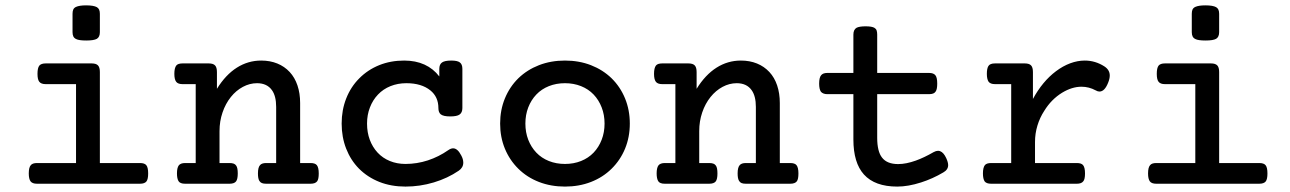

<svg xmlns="http://www.w3.org/2000/svg" viewBox="-20 -689 4837 720"><path d="M354.5 -568.4Q354.5 -550.3 343.3 -543.5Q332 -537.1 303.7 -537.1Q275.9 -537.1 265.6 -542.5Q258.3 -545.9 255.1 -552.2Q252 -558.6 252 -568.4V-637.2Q252 -647.5 254.9 -653.6Q257.8 -659.7 265.1 -663.1Q277.8 -668.9 302.7 -668.9Q331.1 -668.9 343.3 -662.1Q349.1 -658.7 351.8 -652.6Q354.5 -646.5 354.5 -637.2ZM265.1 -373.5H151.4Q134.3 -373.5 127.4 -382.3Q120.6 -390.6 120.6 -412.1Q120.6 -434.1 127.4 -442.9Q134.3 -451.2 151.4 -451.2H323.7Q340.3 -451.2 347.4 -443.8Q354.5 -436.5 354.5 -418.9V-77.6H504.9Q522.5 -77.6 528.8 -69.3Q535.6 -61 535.6 -38.6Q535.6 -17.1 529.3 -8.8Q522.5 0 504.9 0H118.7Q101.6 0 94.7 -8.8Q87.9 -18.1 87.9 -38.6Q87.9 -61.5 95.7 -69.8Q102.1 -77.6 118.7 -77.6H265.1Z M713.9 -373.5H664.6Q647.9 -373.5 641.1 -381.8Q633.8 -390.6 633.8 -412.1Q633.8 -434.1 641.1 -443.4Q647.5 -451.2 664.6 -451.2H762.7Q779.3 -451.2 786.4 -443.8Q793.5 -436.5 793.5 -418.9V-356Q826.2 -408.7 868.2 -435.3Q910.2 -461.9 959.5 -461.9Q992.7 -461.9 1019.8 -450.9Q1046.9 -439.9 1066.4 -418.9Q1085.4 -398.4 1095.5 -368.7Q1105.5 -338.9 1105.5 -302.7V-77.6H1144.5Q1161.6 -77.6 1168 -69.8Q1175.3 -61 1175.3 -38.6Q1175.3 -17.1 1169.4 -9.3Q1162.6 0 1144.5 0H978Q968.3 0 962.2 -2.4Q956.1 -4.9 952.6 -10.7Q947.3 -19 947.3 -38.6Q947.3 -62 955.6 -70.3Q962.4 -77.6 978 -77.6H1015.6V-288.1Q1015.6 -328.6 1000 -350.6Q981.4 -377 943.8 -377Q916.5 -377 890.9 -363.3Q865.2 -349.6 845.7 -325.2Q825.7 -300.3 814.5 -267.3Q803.2 -234.4 803.2 -197.3V-77.6H840.8Q850.1 -77.6 856.2 -75.4Q862.3 -73.2 865.7 -67.9Q871.6 -60.1 871.6 -38.6Q871.6 -17.1 865.2 -8.8Q858.4 0 840.8 0H674.3Q655.3 0 649.4 -9.8Q643.6 -19.5 643.6 -38.6Q643.6 -59.6 650.4 -68.8Q657.2 -77.6 674.3 -77.6H713.9Z M1593.8 -350.1Q1560.5 -377 1503.9 -377Q1471.7 -377 1444.3 -366Q1417 -355 1397.5 -334.5Q1377.9 -314 1367.2 -286.1Q1356.4 -258.3 1356.4 -225.6Q1356.4 -192.4 1366.7 -164.8Q1377 -137.2 1396 -116.7Q1415 -96.2 1441.9 -85.2Q1468.8 -74.2 1500.5 -74.2Q1543.5 -74.2 1584.5 -87.6Q1625.5 -101.1 1661.1 -126Q1670.9 -132.8 1679.2 -132.8Q1695.8 -132.8 1709.5 -106.4Q1717.3 -92.3 1717.3 -79.1Q1717.3 -60.5 1700.2 -48.8Q1658.7 -20.5 1606.7 -4.9Q1554.7 10.7 1500.5 10.7Q1446.8 10.7 1402.6 -6.8Q1358.4 -24.4 1326.2 -56.6Q1294.9 -88.4 1278.1 -131.6Q1261.2 -174.8 1261.2 -225.6Q1261.2 -276.4 1278.3 -319.8Q1295.4 -363.3 1327.1 -395Q1358.9 -427.2 1401.9 -444.6Q1444.8 -461.9 1495.6 -461.9Q1538.6 -461.9 1571.8 -446.8Q1605 -431.6 1627.4 -402.3V-430.7Q1627.4 -447.8 1637.7 -454.8Q1647.9 -461.9 1671.9 -461.9Q1695.3 -461.9 1704.1 -455.1Q1713.9 -448.2 1713.9 -430.7V-283.7Q1713.9 -266.6 1703.1 -259.3Q1693.4 -252.4 1668 -252.4Q1642.6 -252.4 1632.8 -260.3Q1624 -267.6 1624 -283.7Q1624 -325.7 1593.8 -350.1Z M1923.8 -395.5Q1956.5 -427.2 2001.2 -444.6Q2045.9 -461.9 2098.6 -461.9Q2151.4 -461.9 2196 -444.6Q2240.7 -427.2 2273.4 -395.5Q2306.2 -363.3 2324 -319.8Q2341.8 -276.4 2341.8 -225.6Q2341.8 -174.8 2324 -131.6Q2306.2 -88.4 2273.4 -56.2Q2240.7 -23.9 2196 -6.6Q2151.4 10.7 2098.6 10.7Q2045.9 10.7 2001.2 -6.6Q1956.5 -23.9 1923.8 -56.2Q1891.1 -88.4 1873.3 -131.6Q1855.5 -174.8 1855.5 -225.6Q1855.5 -276.4 1873.3 -319.8Q1891.1 -363.3 1923.8 -395.5ZM1991.2 -116.7Q2010.7 -96.2 2038.3 -85.2Q2065.9 -74.2 2098.6 -74.2Q2131.3 -74.2 2158.9 -85.2Q2186.5 -96.2 2206.1 -116.7Q2225.6 -137.2 2236.3 -165Q2247.1 -192.9 2247.1 -225.6Q2247.1 -258.3 2236.3 -286.1Q2225.6 -314 2206.1 -334.5Q2186.5 -355 2158.9 -366Q2131.3 -377 2098.6 -377Q2065.9 -377 2038.3 -366Q2010.7 -355 1991.2 -334.5Q1971.7 -314 1960.9 -286.1Q1950.2 -258.3 1950.2 -225.6Q1950.2 -192.9 1960.9 -165Q1971.7 -137.2 1991.2 -116.7Z M2512.7 -373.5H2463.4Q2446.8 -373.5 2439.9 -381.8Q2432.6 -390.6 2432.6 -412.1Q2432.6 -434.1 2439.9 -443.4Q2446.3 -451.2 2463.4 -451.2H2561.5Q2578.1 -451.2 2585.2 -443.8Q2592.3 -436.5 2592.3 -418.9V-356Q2625 -408.7 2667 -435.3Q2709 -461.9 2758.3 -461.9Q2791.5 -461.9 2818.6 -450.9Q2845.7 -439.9 2865.2 -418.9Q2884.3 -398.4 2894.3 -368.7Q2904.3 -338.9 2904.3 -302.7V-77.6H2943.4Q2960.4 -77.6 2966.8 -69.8Q2974.1 -61 2974.1 -38.6Q2974.1 -17.1 2968.3 -9.3Q2961.4 0 2943.4 0H2776.9Q2767.1 0 2761 -2.4Q2754.9 -4.9 2751.5 -10.7Q2746.1 -19 2746.1 -38.6Q2746.1 -62 2754.4 -70.3Q2761.2 -77.6 2776.9 -77.6H2814.5V-288.1Q2814.5 -328.6 2798.8 -350.6Q2780.3 -377 2742.7 -377Q2715.3 -377 2689.7 -363.3Q2664.1 -349.6 2644.5 -325.2Q2624.5 -300.3 2613.3 -267.3Q2602.1 -234.4 2602.1 -197.3V-77.6H2639.6Q2648.9 -77.6 2655 -75.4Q2661.1 -73.2 2664.6 -67.9Q2670.4 -60.1 2670.4 -38.6Q2670.4 -17.1 2664.1 -8.8Q2657.2 0 2639.6 0H2473.1Q2454.1 0 2448.2 -9.8Q2442.4 -19.5 2442.4 -38.6Q2442.4 -59.6 2449.2 -68.8Q2456.1 -77.6 2473.1 -77.6H2512.7Z M3180.2 -415.5V-559.1Q3180.2 -578.1 3192.4 -585Q3203.1 -590.3 3226.1 -590.3Q3250 -590.3 3259.3 -584.5Q3265.1 -581.1 3267.3 -575Q3269.5 -568.8 3269.5 -559.1V-415.5H3463.9Q3481 -415.5 3487.8 -406.7Q3494.6 -398.4 3494.6 -375.5Q3494.6 -355 3489.3 -346.7Q3485.8 -340.8 3479.7 -338.4Q3473.6 -335.9 3463.9 -335.9H3269.5V-172.4Q3269.5 -121.1 3287.6 -98.1Q3306.2 -73.7 3348.1 -73.7Q3377.9 -73.7 3414.6 -86.9Q3444.8 -97.7 3481.4 -118.7Q3490.2 -123.5 3497.6 -123.5Q3502 -123.5 3505.4 -122.1Q3518.6 -117.2 3528.3 -96.2Q3535.6 -80.1 3535.6 -69.8Q3535.6 -52.7 3517.6 -42.5Q3477.1 -18.6 3434.1 -4.9Q3385.7 10.7 3344.7 10.7Q3260.7 10.7 3219.7 -34.7Q3180.2 -78.6 3180.2 -166V-335.9H3082.5Q3066.9 -335.9 3058.6 -344.7Q3051.8 -354.5 3051.8 -375.5Q3051.8 -397.9 3059.1 -406.7Q3065.9 -415.5 3082.5 -415.5Z M3772 -373.5H3711.4Q3693.8 -373.5 3687 -382.8Q3680.7 -392.6 3680.7 -412.1Q3680.7 -432.1 3686.5 -441.4Q3692.4 -451.2 3711.4 -451.2H3822.8Q3839.4 -451.2 3846.4 -443.8Q3853.5 -436.5 3853.5 -418.9V-317.9Q3889.2 -383.8 3939.9 -421.9Q3965.8 -441.4 3993.4 -451.7Q4021 -461.9 4047.9 -461.9Q4087.4 -461.9 4121.6 -439.9Q4141.6 -426.8 4141.6 -405.8Q4141.6 -394 4135.7 -379.4Q4122.6 -345.7 4103 -345.7Q4096.2 -345.7 4088.9 -350.1Q4063.5 -363.8 4035.6 -363.8Q4000 -363.8 3962.9 -341.3Q3922.4 -316.4 3896 -273.4Q3879.4 -248 3870.4 -218.3Q3861.3 -188.5 3861.3 -156.2V-77.6H4018.1Q4035.2 -77.6 4041.5 -69.8Q4048.8 -61 4048.8 -38.6Q4048.8 -16.1 4042 -8.8Q4035.2 0 4018.1 0H3696.8Q3679.2 0 3672.4 -8.8Q3666 -18.6 3666 -38.6Q3666 -60.5 3673.3 -69.8Q3679.7 -77.6 3696.8 -77.6H3772Z M4551.8 -568.4Q4551.8 -550.3 4540.5 -543.5Q4529.3 -537.1 4501 -537.1Q4473.1 -537.1 4462.9 -542.5Q4455.6 -545.9 4452.4 -552.2Q4449.2 -558.6 4449.2 -568.4V-637.2Q4449.2 -647.5 4452.1 -653.6Q4455.1 -659.7 4462.4 -663.1Q4475.1 -668.9 4500 -668.9Q4528.3 -668.9 4540.5 -662.1Q4546.4 -658.7 4549.1 -652.6Q4551.8 -646.5 4551.8 -637.2ZM4462.4 -373.5H4348.6Q4331.5 -373.5 4324.7 -382.3Q4317.9 -390.6 4317.9 -412.1Q4317.9 -434.1 4324.7 -442.9Q4331.5 -451.2 4348.6 -451.2H4521Q4537.6 -451.2 4544.7 -443.8Q4551.8 -436.5 4551.8 -418.9V-77.6H4702.1Q4719.7 -77.6 4726.1 -69.3Q4732.9 -61 4732.9 -38.6Q4732.9 -17.1 4726.6 -8.8Q4719.7 0 4702.1 0H4315.9Q4298.8 0 4292 -8.8Q4285.2 -18.1 4285.2 -38.6Q4285.2 -61.5 4293 -69.8Q4299.3 -77.6 4315.9 -77.6H4462.4Z"/></svg>

Font: Courier Prime Medium
Style: Regular
Weight: 500
Designer: Alan Dague-Greene
Foundry: Quote-Unquote Apps
Version: Version 1.202